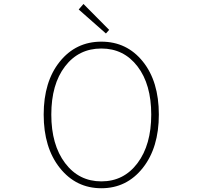

<svg xmlns="http://www.w3.org/2000/svg" viewBox="-20 -953 1040 985"><path d="M204.1 -365.2Q204.1 -534.2 286.6 -636.7Q369.1 -739.3 500 -739.3Q630.9 -739.3 712.9 -637.2Q794.9 -535.2 794.9 -365.2Q794.9 -195.3 712.4 -91.3Q629.9 12.7 500 12.7Q370.1 12.7 287.1 -91.3Q204.1 -195.3 204.1 -365.2ZM500 -704.1Q383.8 -704.1 313.5 -612.3Q243.2 -520.5 243.2 -365.2Q243.2 -210 314 -116.2Q384.8 -22.5 500 -22.5Q615.2 -22.5 685.5 -116.2Q755.9 -210 755.9 -365.2Q755.9 -520.5 685.5 -612.3Q615.2 -704.1 500 -704.1ZM523.4 -781.2 383.8 -904.3 408.2 -932.6 540 -799.8Z"/></svg>

Font: Gen Shin Gothic Monospace ExtraLight
Style: Regular
Weight: 200
Designer: [Source Han Sans]
Ryoko NISHIZUKA  (kana & ideographs); Paul D. Hunt (Latin, Greek & Cyrillic); Wenlong ZHANG  (bopomofo
Version: Version 1.002.20150607